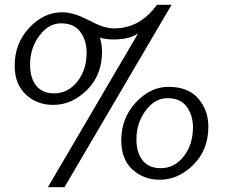

<svg xmlns="http://www.w3.org/2000/svg" viewBox="-20 -730 935 798"><path d="M238 -679Q288 -679 354 -643V-644Q410 -612 454 -612Q562 -612 632 -710H693L248 48H179L554 -591Q517 -566 453 -566Q417 -566 395 -574Q404 -547 404 -514Q404 -418 341.5 -356Q279 -294 201 -294Q134 -294 87.5 -337Q41 -380 41 -457Q41 -550 101.5 -614.5Q162 -679 238 -679ZM340 -511Q340 -562 314 -597.5Q288 -633 234 -633Q182 -633 143.5 -581.5Q105 -530 105 -462Q105 -406 130.5 -374Q156 -342 205 -342Q262 -342 301 -390.5Q340 -439 340 -511ZM680 -369Q763 -369 804.5 -320Q846 -271 846 -204Q846 -107 783.5 -45Q721 17 644 17Q576 17 530 -26Q484 -69 484 -146Q484 -239 544.5 -304Q605 -369 680 -369ZM782 -201Q782 -251 756 -286.5Q730 -322 676 -322Q624 -322 585.5 -270.5Q547 -219 547 -151Q547 -95 573 -63Q599 -31 648 -31Q705 -31 743.5 -80Q782 -129 782 -201Z"/></svg>

Font: GFS Didot
Style: Regular
Weight: 400
Designer: Takis Katsoulidis and George D. Matthiopoulos
Foundry: Takis Katsoulidis and George D. Matthiopoulos
Version: Version 1.0